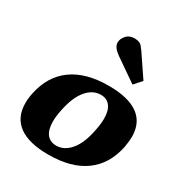

<svg xmlns="http://www.w3.org/2000/svg" viewBox="-181 -905 988 1046"><g transform="rotate(30 312.5 -382.0)"><path d="M336 -649Q315 -664 304.5 -678.5Q294 -693 294 -709Q294 -731 312.5 -752.5Q331 -774 365 -774Q398 -774 413 -754Q428 -734 429 -733L521 -597L479 -550ZM24 -171Q24 -203 31 -235Q56 -356 142.5 -418Q229 -480 372 -480Q495 -480 557 -435Q619 -390 619 -301Q619 -277 612 -235Q587 -114 501 -52Q415 10 272 10Q149 10 86.5 -36Q24 -82 24 -171ZM429 -235Q438 -279 438 -311Q438 -363 417 -389.5Q396 -416 359 -416Q308 -416 269.5 -370Q231 -324 213 -235Q204 -193 204 -160Q204 -108 225 -81Q246 -54 285 -54Q335 -54 373.5 -100Q412 -146 429 -235Z"/></g></svg>

Font: Taviraj ExtraBold
Style: Italic
Weight: 800
Italic angle: -12°
Designer: Katatrad Team
Foundry: CadsonDemak
Version: Version 1.001